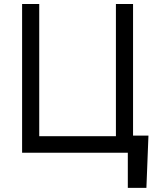

<svg xmlns="http://www.w3.org/2000/svg" viewBox="-20 -747 791 939"><path d="M706 -83.8 696 171.9H605.1V0H554V-83.8ZM88.1 0V-727.3H171.9V-81H546.9V-727.3H630.7V0Z"/></svg>

Font: InterMG
Style: Regular
Weight: 400
Designer: Rasmus Andersson
Foundry: rsms
Version: Version 3.019;December 26, 2023;FontCreator 15.0.0.2955 64-b